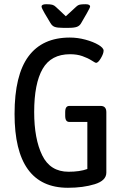

<svg xmlns="http://www.w3.org/2000/svg" viewBox="-20 -884 592 910"><path d="M484 -352V-66Q484 -28 429 -11Q374 6 302 6Q49 6 49 -344Q49 -528 115 -617Q181 -706 311 -706Q348 -706 385 -696Q422 -686 446.5 -671.5Q471 -657 471 -644Q471 -630 458 -608Q445 -586 435 -586Q432 -586 414 -597.5Q396 -609 370.5 -618Q345 -627 312 -627Q222 -627 182 -557.5Q142 -488 142 -353Q142 -226 180 -148Q218 -70 305 -70Q358 -70 394 -83V-306H309Q299 -306 294 -313Q289 -320 289 -336V-352Q289 -368 294 -375Q299 -382 309 -382H457Q484 -382 484 -352ZM219 -775 191 -822Q177 -846 177 -853Q177 -864 199 -864Q218 -864 227.5 -861.5Q237 -859 245 -851L292 -807L342 -853Q349 -860 358 -862Q367 -864 385 -864Q407 -864 407 -853Q407 -848 391 -820L365 -775Q358 -762 345 -757Q332 -752 305 -752H279Q252 -752 239.5 -756.5Q227 -761 219 -775Z"/></svg>

Font: Asap Condensed
Style: Regular
Weight: 400
Designer: Pablo Cosgaya
Foundry: Omnibus-Type
Version: Version 1.010; ttfautohint (v1.8)